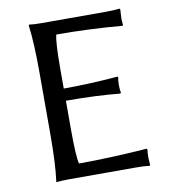

<svg xmlns="http://www.w3.org/2000/svg" viewBox="-76 -713 689 781"><g transform="rotate(-10 269.0 -322.5)"><path d="M189.9 -200.2Q189.9 -85 198.2 -56.2Q257.8 -56.2 328.1 -59.1Q398.4 -62 439.5 -64.9L480 -67.9L481.9 -64Q480 -48.3 480 -30.8Q480 -28.3 481.9 0L480 2.9Q456.1 0 419.9 0H147Q131.3 0 118.4 0.7Q105.5 1.5 100.6 2L95.2 2.9L94.2 0Q104 -67.9 104 -200.2V-444.8Q104 -573.7 94.2 -645L96.2 -647.9Q112.8 -645 147 -645H410.2Q446.3 -645 470.2 -647.9L472.2 -645Q470.2 -616.7 470.2 -606.9Q470.2 -596.7 472.2 -581.1L470.2 -577.1Q331.5 -588.9 198.2 -588.9Q189.9 -559.6 189.9 -444.8V-367.2Q294.9 -367.2 413.1 -377L416 -374Q413.1 -360.8 413.1 -341.8Q413.1 -323.2 416 -310.1L413.1 -307.1Q314.9 -316.9 189.9 -316.9Z"/></g></svg>

Font: Linux Biolinum G
Style: Regular
Weight: 400
Designer: Philipp H. Poll
Foundry: Philipp H. Poll
Version: Version 1.1.0 ; ttfautohint (v1.6)